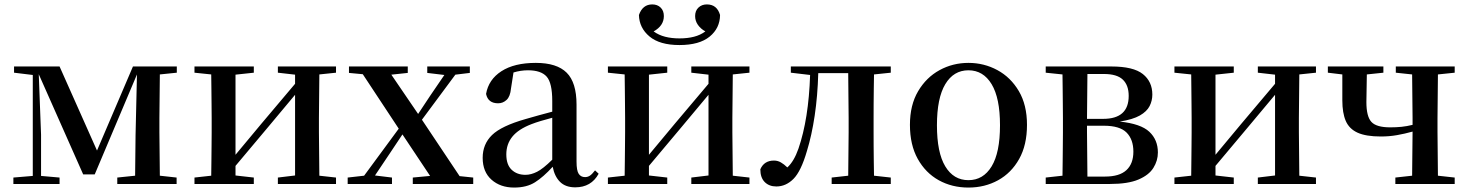

<svg xmlns="http://www.w3.org/2000/svg" viewBox="-20 -825 6583 861"><path d="M127 0H40V-28.8L127 -36.1V-488.8L43 -499V-526.9H247.1L415 -149.9L576.2 -526.9H772.9V-499L696.8 -491.2L694.8 -295.9V-231.9L696.8 -37.1L772 -28.8V0H505.9V-28.8L585.9 -37.1L587.9 -219.2L594.2 -491.2L404.8 -43H353L153.8 -492.2L164.1 -221.2V-36.1L247.1 -28.8V0Z M1226.1 -499V-526.9H1486.8V-499L1412.1 -491.2L1410.2 -295.9V-231.9L1412.1 -37.1L1486.8 -28.8V0H1226.1V-28.8L1303.2 -38.1V-399.9L1181.2 -253.9L1036.1 -81.1V-38.1L1118.2 -28.8V0H852.1V-28.8L927.2 -37.1Q927.7 -64.9 928 -99.9Q928.2 -134.8 928.7 -169.7Q929.2 -204.6 929.2 -231.9V-295.9Q929.2 -323.7 928.7 -358.4Q928.2 -393.1 928 -428Q927.7 -462.9 927.2 -491.2L852.1 -499V-526.9H1118.2V-499L1036.1 -490.2V-130.9L1152.8 -271L1303.2 -449.2V-490.2Z M1896 -498V-526.9H2086.9V-498L2022 -490.2L1872.1 -288.1L2041 -35.2L2102.1 -28.8V0H1831.1V-28.8L1908.7 -36.1L1784.7 -222.2L1730 -140.1L1661.6 -38.1L1737.8 -28.8V0H1539.1V-28.8L1612.8 -37.1L1768.1 -248L1606.9 -492.2L1544.9 -498V-526.9H1808.6V-498L1734.9 -490.2L1855 -314L1908.7 -395L1972.7 -488.8Z M2559.6 15.1Q2516.1 15.1 2491.5 -9.3Q2466.8 -33.7 2458.5 -77.1Q2416.5 -31.2 2379.2 -7.6Q2341.8 16.1 2285.6 16.1Q2224.1 16.1 2184.3 -19Q2144.5 -54.2 2144.5 -117.2Q2144.5 -178.7 2186.5 -219.5Q2228.5 -260.3 2336.4 -291Q2363.8 -299.3 2394.8 -307.6Q2425.8 -315.9 2456.5 -324.2V-372.1Q2456.5 -453.1 2431.4 -481.4Q2406.2 -509.8 2347.7 -509.8Q2315.4 -509.8 2282.7 -500L2271.5 -428.2Q2268.1 -392.1 2251.7 -377Q2235.4 -361.8 2213.9 -361.8Q2168.5 -361.8 2159.7 -403.8Q2170.9 -468.3 2228.5 -505.6Q2286.1 -543 2382.8 -543Q2477.1 -543 2521.2 -499Q2565.4 -455.1 2565.4 -356V-100.1Q2565.4 -60.1 2575.2 -45.4Q2585 -30.8 2603.5 -30.8Q2615.7 -30.8 2625.5 -37.4Q2635.3 -43.9 2648.4 -61L2664.6 -45.9Q2631.3 15.1 2559.6 15.1ZM2456.5 -108.9V-296.9Q2430.2 -290 2405.8 -282.7Q2381.3 -275.4 2362.8 -268.1Q2304.7 -245.6 2277.6 -212.2Q2250.5 -178.7 2250.5 -132.8Q2250.5 -86.4 2274.4 -63.7Q2298.3 -41 2336.4 -41Q2361.3 -41 2388.4 -54.7Q2415.5 -68.4 2456.5 -108.9Z M3026.9 -623Q2938.5 -623 2892.6 -661.4Q2846.7 -699.7 2845.2 -757.8Q2861.8 -805.2 2904.8 -805.2Q2928.2 -805.2 2942.6 -791Q2957 -776.9 2957 -752.9Q2957 -709.5 2911.1 -684.1Q2934.1 -667.5 2962.9 -660.2Q2991.7 -652.8 3026.9 -652.8Q3063 -652.8 3091.8 -660.2Q3120.6 -667.5 3143.1 -684.1Q3122.1 -695.8 3109.6 -713.6Q3097.2 -731.4 3097.2 -752.9Q3097.2 -776.9 3112.1 -791Q3127 -805.2 3149.9 -805.2Q3195.3 -805.2 3209 -757.8Q3208.5 -698.7 3162.4 -660.9Q3116.2 -623 3026.9 -623ZM3080.1 -499V-526.9H3340.8V-499L3266.1 -491.2L3264.2 -295.9V-231.9L3266.1 -37.1L3340.8 -28.8V0H3080.1V-28.8L3157.2 -38.1V-399.9L3035.2 -253.9L2890.1 -81.1V-38.1L2972.2 -28.8V0H2706.1V-28.8L2781.2 -37.1Q2781.7 -64.9 2782 -99.9Q2782.2 -134.8 2782.7 -169.7Q2783.2 -204.6 2783.2 -231.9V-295.9Q2783.2 -323.7 2782.7 -358.4Q2782.2 -393.1 2782 -428Q2781.7 -462.9 2781.2 -491.2L2706.1 -499V-526.9H2972.2V-499L2890.1 -490.2V-130.9L3006.8 -271L3157.2 -449.2V-490.2Z M3782.7 0H3709.5V-28.8L3783.7 -37.1L3785.6 -231.9V-295.9L3783.7 -497.1H3649.4Q3646.5 -394 3633.3 -305.9Q3620.1 -217.8 3598.6 -147.9Q3572.3 -57.1 3538.3 -22.9Q3504.4 11.2 3461.4 11.2Q3429.2 11.2 3409.4 -8.5Q3389.6 -28.3 3389.6 -65.9Q3406.7 -105 3450.7 -105Q3467.3 -105 3481.4 -96.9Q3495.6 -88.9 3510.7 -74.2Q3540.5 -101.1 3560.5 -158.2Q3606.4 -291.5 3612.8 -488.8L3526.4 -499V-526.9H3974.6V-499L3899.4 -491.2Q3898.9 -462.9 3898.4 -428Q3897.9 -393.1 3897.7 -358.4Q3897.5 -323.7 3897.5 -295.9V-231.9Q3897.5 -204.6 3897.7 -169.7Q3897.9 -134.8 3898.4 -99.9Q3898.9 -64.9 3899.4 -37.1L3974.6 -28.8V0Z M4322.8 16.1Q4249 16.1 4189.7 -16.8Q4130.4 -49.8 4095.5 -112.5Q4060.5 -175.3 4060.5 -265.1Q4060.5 -354 4097.2 -416Q4133.8 -478 4193.4 -510.5Q4252.9 -543 4322.8 -543Q4392.6 -543 4452.4 -510.7Q4512.2 -478.5 4548.8 -416.5Q4585.4 -354.5 4585.4 -265.1Q4585.4 -174.8 4550.3 -112.1Q4515.1 -49.3 4455.6 -16.6Q4396 16.1 4322.8 16.1ZM4322.8 -17.1Q4389.2 -17.1 4426.8 -78.9Q4464.4 -140.6 4464.4 -263.2Q4464.4 -385.3 4426.8 -447.5Q4389.2 -509.8 4322.8 -509.8Q4256.3 -509.8 4219 -447.5Q4181.6 -385.3 4181.6 -263.2Q4181.6 -140.6 4219 -78.9Q4256.3 -17.1 4322.8 -17.1Z M4742.2 0H4669.4V-28.8L4744.6 -37.1Q4745.1 -64.9 4745.4 -99.9Q4745.6 -134.8 4746.1 -169.7Q4746.6 -204.6 4746.6 -231.9V-295.9Q4746.6 -323.7 4746.1 -358.4Q4745.6 -393.1 4745.4 -428Q4745.1 -462.9 4744.6 -491.2L4669.4 -499V-526.9H4963.4Q5062.5 -526.9 5105 -492.9Q5147.5 -459 5147.5 -400.9Q5147.5 -373.5 5135.3 -349.4Q5123 -325.2 5091.6 -307.1Q5060.1 -289.1 5001.5 -279.8Q5095.7 -270 5134 -234.1Q5172.4 -198.2 5172.4 -141.1Q5172.4 -104.5 5152.3 -72.3Q5132.3 -40 5085.4 -20Q5038.6 0 4957.5 0ZM4856.4 -493.2 4854.5 -292H4927.2Q5041.5 -292 5041.5 -395Q5041.5 -442.9 5015.1 -468Q4988.8 -493.2 4930.2 -493.2ZM4854.5 -261.2V-231.9L4856.4 -33.2H4935.5Q5000 -33.2 5031.2 -62Q5062.5 -90.8 5062.5 -145Q5062.5 -199.7 5032 -230.5Q5001.5 -261.2 4930.2 -261.2Z M5620.6 -499V-526.9H5881.3V-499L5806.6 -491.2L5804.7 -295.9V-231.9L5806.6 -37.1L5881.3 -28.8V0H5620.6V-28.8L5697.8 -38.1V-399.9L5575.7 -253.9L5430.7 -81.1V-38.1L5512.7 -28.8V0H5246.6V-28.8L5321.8 -37.1Q5322.3 -64.9 5322.5 -99.9Q5322.8 -134.8 5323.2 -169.7Q5323.7 -204.6 5323.7 -231.9V-295.9Q5323.7 -323.7 5323.2 -358.4Q5322.8 -393.1 5322.5 -428Q5322.3 -462.9 5321.8 -491.2L5246.6 -499V-526.9H5512.7V-499L5430.7 -490.2V-130.9L5547.4 -271L5697.8 -449.2V-490.2Z M6239.3 -499V-526.9H6503.4V-499L6428.2 -491.2L6426.3 -295.9V-231.9L6428.2 -37.1L6503.4 -28.8V0H6237.3V-28.8L6312.5 -37.1L6314.5 -234.9Q6279.3 -225.1 6244.6 -219Q6210 -212.9 6172.4 -212.9Q6105.5 -212.9 6067.9 -230Q6030.3 -247.1 6014.9 -282.7Q5999.5 -318.4 5999.5 -375V-491.2L5934.6 -499V-526.9H6183.6V-499L6109.4 -491.2L6107.4 -367.2Q6107.4 -302.7 6129.9 -278.3Q6152.3 -253.9 6214.4 -253.9Q6241.2 -253.9 6265.1 -256.3Q6289.1 -258.8 6314.5 -265.1V-295.9L6312.5 -491.2Z"/></svg>

Font: Source Han Serif TW SemiBold
Style: Regular
Weight: 600
Designer: Ryoko NISHIZUKA Ë•øÂ°öÊ∂ºÂ≠ê (kana & ideographs); Frank Grie√ühammer (Latin, Greek & Cyrillic); Wenlong ZHANG Âº†ÊñáÈæô 
Foundry: Adobe
Version: Version 2.003;hotconv 1.1.1;makeotfexe 2.6.0